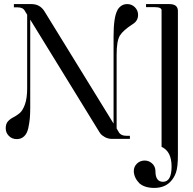

<svg xmlns="http://www.w3.org/2000/svg" viewBox="-20 -680 946 940"><path d="M771 -630Q771 -645 737 -645H695V-660H809Q851 -660 851 -626V79Q851 138 841.5 165Q832 192 813 211Q784 240 735 240Q688 240 662 217Q636 190 635 158Q635 136 650.5 121Q666 106 688 106Q710 106 725.5 121Q741 136 741 158Q741 210 778 210Q820 210 820 135Q820 61 771 39ZM603 -660Q625 -660 640.5 -644.5Q656 -629 656 -607Q656 -578 630 -562Q583 -532 567 -506Q551 -480 551 -412V-51L561 -34Q571 -15 601 -15H616V0H529Q509 0 493 -9Q477 -18 471 -27L465 -36L128 -584V-152Q128 -122 126 -100.5Q124 -79 118.5 -53Q113 -27 98.5 -13Q84 1 62 1Q39 1 23.5 -14.5Q8 -30 8 -52Q8 -74 19 -86Q30 -98 45 -105.5Q60 -113 75.5 -125.5Q91 -138 102 -168.5Q113 -199 113 -248V-608L102 -626Q93 -644 67 -644H63H48V-660H134Q176 -660 198 -624L536 -75V-501Q536 -594 554 -628Q558 -639 571 -649.5Q584 -660 603 -660Z"/></svg>

Font: kawoszeh
Style: Medium
Weight: 500
Version: Version 000.030